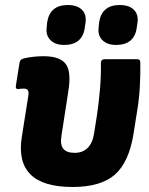

<svg xmlns="http://www.w3.org/2000/svg" viewBox="-20 -733 595 765"><path d="M269 12Q151 12 101 -38.5Q51 -89 67 -188L91 -340Q96 -364 92 -372Q88 -380 75 -380Q68 -380 63 -379.5Q58 -379 53 -378Q42 -377 43 -390L58 -484Q60 -492 63.5 -495Q67 -498 78 -501Q95 -505 115 -507Q135 -509 154 -509Q219 -509 242 -478Q265 -447 252 -368L225 -193Q219 -157 232 -140.5Q245 -124 278 -124Q309 -124 329 -143.5Q349 -163 355 -202L366 -272Q374 -326 378.5 -379Q383 -432 382 -482Q382 -497 397 -497H527Q539 -497 539 -485Q540 -438 537 -385.5Q534 -333 525 -282L512 -200Q494 -87 438 -37.5Q382 12 269 12ZM442 -554Q407 -554 388 -573Q369 -592 373 -624L375 -644Q380 -678 400.5 -695.5Q421 -713 457 -713Q494 -713 513 -694.5Q532 -676 528 -644L525 -624Q521 -590 500.5 -572Q480 -554 442 -554ZM236 -554Q200 -554 181 -573Q162 -592 166 -624L168 -644Q173 -678 193.5 -695.5Q214 -713 250 -713Q287 -713 306 -694.5Q325 -676 321 -644L318 -624Q314 -590 293.5 -572Q273 -554 236 -554Z"/></svg>

Font: Sofia Sans Black
Style: Italic
Weight: 900
Italic angle: -9°
Version: Version 4.100-B